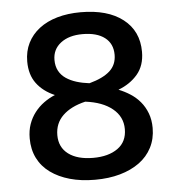

<svg xmlns="http://www.w3.org/2000/svg" viewBox="-48 -666 664 725"><g transform="rotate(-5 283.5 -303.5)"><path d="M51 -163Q51 -193 59.5 -217Q68 -241 83 -260.5Q98 -280 118 -294.5Q138 -309 160 -318Q116 -337 91.5 -370Q67 -403 67 -453Q67 -492 82.5 -523Q98 -554 126.5 -576Q155 -598 195 -609.5Q235 -621 284 -621Q386 -621 444 -576Q502 -531 502 -452Q502 -400 474 -367Q446 -334 401 -317Q424 -308 445 -294.5Q466 -281 482 -262Q498 -243 507.5 -218Q517 -193 517 -162Q517 -121 500 -88Q483 -55 452 -32.5Q421 -10 378.5 2Q336 14 284 14Q231 14 188.5 2Q146 -10 115 -32.5Q84 -55 67.5 -88Q51 -121 51 -163ZM412 -167Q412 -214 374.5 -244.5Q337 -275 272 -283Q217 -270 186.5 -240.5Q156 -211 156 -166Q156 -120 190 -94.5Q224 -69 284 -69Q342 -69 377 -94Q412 -119 412 -167ZM170 -450Q170 -426 179.5 -408.5Q189 -391 206 -379.5Q223 -368 245.5 -361Q268 -354 294 -351Q346 -365 372 -388.5Q398 -412 398 -450Q398 -492 368 -515Q338 -538 284 -538Q232 -538 201 -514Q170 -490 170 -450Z"/></g></svg>

Font: Baloo Paaji 2 Medium
Style: Regular
Weight: 500
Designer: Shuchita Grover, Noopur Datye and Ek Type
Foundry: Ek Type
Version: Version 1.640;hotconv 1.0.111;makeotfexe 2.5.65597; ttfautoh